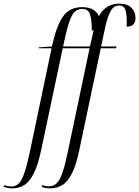

<svg xmlns="http://www.w3.org/2000/svg" viewBox="-162 -790 761 1050"><path d="M-95 240Q-108 240 -120.5 237.5Q-133 235 -142 232L-139 223Q-132 225 -121 227.5Q-110 230 -101 230Q-77 230 -60 214Q-43 198 -29 157Q-15 116 1 42L120 -526H50V-531L122 -536L131 -573Q152 -659 186.5 -705Q221 -751 288 -751Q324 -751 346.5 -737.5Q369 -724 379 -702Q397 -735 424.5 -752.5Q452 -770 490 -770Q535 -770 557 -747.5Q579 -725 579 -692Q579 -644 531 -644Q533 -708 524.5 -734Q516 -760 491 -760Q459 -760 442.5 -728.5Q426 -697 415 -648L391 -536H475L473 -526H389L272 29Q254 116 230 161.5Q206 207 176.5 223.5Q147 240 112 240Q86 240 66 232L69 222Q86 229 105 229Q129 229 146.5 213.5Q164 198 178 159Q192 120 207 49L328 -526H181L65 22Q47 111 23 158Q-1 205 -30 222.5Q-59 240 -95 240ZM196 -594 183 -536H330L348 -615Q349 -620 350 -624Q345 -623 340 -623Q340 -683 330 -712Q320 -741 289 -741Q250 -741 231 -704Q212 -667 196 -594Z"/></svg>

Font: Noto Serif Display ExtraCondensed Light
Style: Italic
Weight: 300
Width: 2
Italic angle: -12°
Designer: Monotype Design Team
Foundry: Monotype Imaging Inc.
Version: Version 2.009